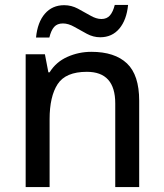

<svg xmlns="http://www.w3.org/2000/svg" viewBox="-20 -758 664 778"><path d="M350 -548Q445 -548 494.5 -501Q544 -454 544 -350V0H447V-339Q447 -467 332 -467Q246 -467 213.5 -417Q181 -367 181 -275V0H84V-538H162L176 -465H181Q207 -507 253 -527.5Q299 -548 350 -548ZM126 -606Q132 -668 162 -702.5Q192 -737 240 -737Q269 -737 295.5 -723Q322 -709 346 -695Q370 -681 391 -681Q413 -681 425.5 -695.5Q438 -710 445 -738H499Q493 -677 463.5 -642Q434 -607 386 -607Q358 -607 332 -621Q306 -635 281.5 -649Q257 -663 235 -663Q212 -663 199.5 -649Q187 -635 180 -606Z"/></svg>

Font: Noto Sans Kayah Li Medium
Style: Regular
Weight: 500
Designer: Monotype Design Team, Sérgio Martins
Foundry: Monotype Imaging Inc.
Version: Version 2.002; ttfautohint (v1.8.4.7-5d5b)